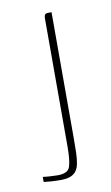

<svg xmlns="http://www.w3.org/2000/svg" viewBox="-64 -436 323 557"><g transform="rotate(-10 98.0 -157.0)"><path d="M20 67Q25 68 39.5 69Q54 70 64 70Q94 70 100 51.5Q106 33 106 -7Q106 -101 106 -195.5Q106 -290 106 -384Q106 -389 107 -392.5Q108 -396 110.5 -397.5Q113 -399 119 -399Q121 -399 123.5 -399Q126 -399 128 -399Q128 -362 128 -325Q128 -288 128 -251Q128 -214 128 -176.5Q128 -139 128 -102Q128 -65 128 -28Q128 -5 127.5 13.5Q127 32 124.5 45.5Q122 59 116 67.5Q110 76 99 80.5Q88 85 70 85Q55 85 40.5 84Q26 83 20 82Q20 78 20 74.5Q20 71 20 67Z"/></g></svg>

Font: Genos Thin
Style: Regular
Weight: 100
Designer: Robert E. Leuschke
Foundry: Robert E. Leuschke
Version: Version 1.010